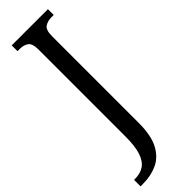

<svg xmlns="http://www.w3.org/2000/svg" viewBox="-326 -717 960 960"><g transform="rotate(-45 154.0 -237.0)"><path d="M-8 240V194H1Q36 194 62 177Q88 160 101.5 120Q115 80 115 10V-605Q115 -648 96.5 -660.5Q78 -673 51 -673H35V-714H291V-673H275Q248 -673 229 -660.5Q210 -648 210 -604V9Q210 98 183 148.5Q156 199 110.5 219.5Q65 240 10 240Z"/></g></svg>

Font: Noto Serif Condensed
Style: Regular
Weight: 400
Width: 3
Designer: Monotype Design Team
Foundry: Monotype Imaging Inc.
Version: Version 2.013; ttfautohint (v1.8.4.7-5d5b)